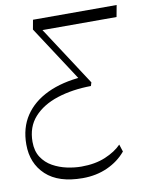

<svg xmlns="http://www.w3.org/2000/svg" viewBox="-121 -610 686 877"><g transform="rotate(-10 222.5 -172.0)"><path d="M192 204Q80 204 22 150Q-36 96 -36 8Q-36 -69 1 -124.5Q38 -180 106.5 -212.5Q175 -245 270 -252L269 -222L85 -504L93 -548H481L471 -494H102L117 -510L306 -220L301 -204Q214 -203 144.5 -180.5Q75 -158 34.5 -113Q-6 -68 -6 1Q-6 44 13 73Q32 102 62.5 119Q93 136 128 143.5Q163 151 195 151Q259 151 306.5 131Q354 111 382 82L393 116Q359 157 307 180.5Q255 204 192 204Z"/></g></svg>

Font: Savate ExtraLight
Style: Italic
Weight: 200
Italic angle: -11°
Designer: Max Esnée
Foundry: Plomb Type
Version: Version 2.000